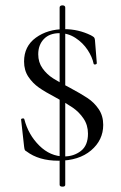

<svg xmlns="http://www.w3.org/2000/svg" viewBox="-20 -589 451 718"><path d="M214 -569Q218 -569 221 -567Q224 -565 224 -561V102Q224 109 214 109Q203 109 203 102V-561Q203 -565 206 -567Q209 -569 214 -569ZM241 -261Q282 -239 307 -222.5Q332 -206 349 -181Q366 -156 366 -122Q366 -65 320.5 -26.5Q275 12 198 12Q125 12 79 -23Q74 -25 72.5 -29Q71 -33 70 -42L59 -141Q58 -145 64 -146Q70 -147 71 -143Q86 -85 127 -44.5Q168 -4 220 -4Q256 -4 282.5 -24.5Q309 -45 309 -89Q309 -121 292.5 -145.5Q276 -170 252 -186.5Q228 -203 189 -224Q149 -245 125.5 -261.5Q102 -278 86 -302Q70 -326 70 -359Q70 -416 114 -448Q158 -480 221 -480Q273 -480 320 -457Q329 -452 331.5 -449.5Q334 -447 335 -440L342 -353Q342 -349 336.5 -348Q331 -347 330 -351Q325 -376 307.5 -402.5Q290 -429 262.5 -447Q235 -465 203 -465Q165 -465 144 -443Q123 -421 123 -386Q123 -356 139 -333.5Q155 -311 178.5 -296Q202 -281 241 -261Z"/></svg>

Font: Cormorant
Style: Regular
Weight: 400
Designer: Christian Thalmann (Catharsis Fonts)
Foundry: Catharsis Fonts
Version: Version 4.000